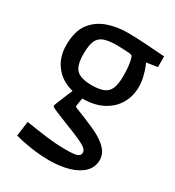

<svg xmlns="http://www.w3.org/2000/svg" viewBox="-186 -706 905 994"><g transform="rotate(30 267.0 -209.0)"><path d="M260 179Q218 179 181 174.5Q144 170 115.5 164.5Q87 159 70.5 154.5Q54 150 54 150L66 62Q127 72 189.5 80Q252 88 310 88Q359 88 376 81Q393 74 393 58Q393 49 388 41.5Q383 34 369.5 25.5Q356 17 328 4.5Q300 -8 253 -26Q200 -47 176.5 -57Q153 -67 147 -71Q141 -75 141 -78Q141 -81 146.5 -95.5Q152 -110 160 -128.5Q168 -147 175 -165Q182 -183 187 -193Q120 -209 80 -259Q40 -309 40 -383Q40 -465 74 -511Q108 -557 163.5 -577Q219 -597 284 -597Q304 -597 333 -596Q362 -595 392 -593Q422 -591 448.5 -589Q475 -587 491.5 -586Q508 -585 508 -585V-521L443 -511Q443 -511 451 -491.5Q459 -472 466.5 -442Q474 -412 474 -383Q474 -326 447.5 -281Q421 -236 371 -210Q321 -184 250 -184Q248 -173 245 -155Q242 -137 242 -134Q242 -131 250 -127Q258 -123 279 -115.5Q300 -108 336 -92Q396 -68 429 -45Q462 -22 475 0.5Q488 23 488 47Q488 89 459 118.5Q430 148 378.5 163.5Q327 179 260 179ZM257 -268Q301 -268 327 -278.5Q353 -289 364.5 -315.5Q376 -342 376 -390Q376 -440 370 -471Q364 -502 358 -506Q355 -508 342 -509.5Q329 -511 313 -511.5Q297 -512 284 -512.5Q271 -513 268 -513Q222 -513 193.5 -503.5Q165 -494 152.5 -467.5Q140 -441 140 -388Q140 -318 166.5 -293Q193 -268 257 -268Z"/></g></svg>

Font: Ruda SemiBold
Style: Regular
Weight: 600
Designer: Mariela Monsalve and Angelina Sanchez
Foundry: Mariela Monsalve and Angelina Sanchez
Version: Version 2.001